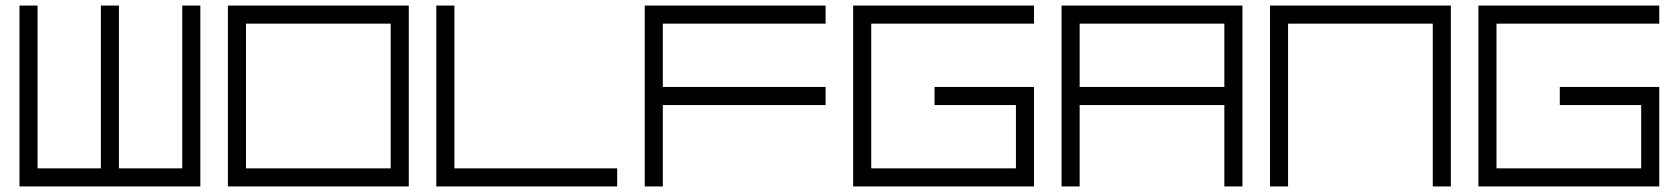

<svg xmlns="http://www.w3.org/2000/svg" viewBox="-20 -670 6032 690"><path d="M407.5 -65V-650H342.5V-65H115V-650H50V0H115H635H700V-650H635V-65ZM407.5 -65Z M864 -65H1384V-585H864ZM864 0H799V-650H864H1384H1449V0H1384ZM864 0Z M1613 0H2198V-65H1613V-650H1548V0ZM1613 0Z M2362 -585V-357.5H2947V-292.5H2362V0H2297V-585V-650H2947V-585ZM2362 -585Z M3696 -325V-357.5H3338.5V-292.5H3631V-65H3111V-585H3696V-650H3046V-585V-65V0H3696V-65ZM3696 -325Z M4380 -585H3860V-357.5H4380ZM4445 0H4380V-292.5H3860V0H3795V-585V-650H4445ZM4445 -585Z M4609 -585V0H4544V-650H4609H5129H5194V0H5129V-585ZM4609 -585Z M5943 -325V-357.5H5585.5V-292.5H5878V-65H5358V-585H5943V-650H5293V-585V-65V0H5943V-65ZM5943 -325Z"/></svg>

Font: skuare
Style: Regular
Weight: 400
Designer: Dinesh Verma
Version: 0.0.1;FontRapid 1.4.1